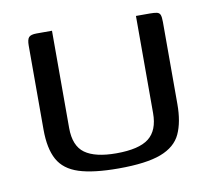

<svg xmlns="http://www.w3.org/2000/svg" viewBox="-55 -460 585 527"><g transform="rotate(-10 238.0 -197.0)"><path d="M121 -399V-128Q121 -78 149.5 -57.5Q178 -37 237 -37Q300 -37 327.5 -58.5Q355 -80 355 -128V-399Q356 -399 361.5 -399Q367 -399 373.5 -399Q380 -399 386 -399Q392 -399 394 -399Q406 -399 413 -397.5Q420 -396 422.5 -390Q425 -384 425 -370V-141Q425 -91 410 -58.5Q395 -26 354 -10.5Q313 5 236 5Q166 5 125.5 -8Q85 -21 68 -52Q51 -83 51 -136V-370Q51 -387 56.5 -393Q62 -399 78 -399Q89 -399 99.5 -399Q110 -399 121 -399Z"/></g></svg>

Font: Genos Thin
Style: Regular
Weight: 400
Version: Version 1.010